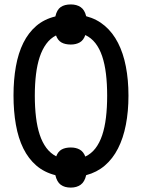

<svg xmlns="http://www.w3.org/2000/svg" viewBox="-20 -790 640 867"><path d="M560.1 -357.9Q560.1 -286.6 548.3 -226.3Q536.6 -166 512.9 -119.6Q489.3 -73.2 453.4 -42.5Q417.5 -11.7 369.1 1Q362.3 31.2 344.2 44.2Q326.2 57.1 299.8 57.1Q271.5 57.1 254.2 44.2Q236.8 31.2 230 1Q179.7 -11.7 144 -42.5Q108.4 -73.2 85.4 -119.6Q62.5 -166 51.8 -226.6Q41 -287.1 41 -358.9Q41 -430.2 51.8 -490.2Q62.5 -550.3 85.4 -596.4Q108.4 -642.6 144 -673.1Q179.7 -703.6 230 -715.8Q236.8 -746.1 254.2 -758.1Q271.5 -770 299.8 -770Q326.2 -770 344.2 -757.8Q362.3 -745.6 369.1 -716.8Q417.5 -704.1 453.4 -673.3Q489.3 -642.6 512.9 -596.4Q536.6 -550.3 548.3 -490Q560.1 -429.7 560.1 -357.9ZM137.2 -357.9Q137.2 -305.2 142.6 -260.7Q147.9 -216.3 159.4 -181.6Q170.9 -147 189.2 -122.3Q207.5 -97.7 233.9 -84Q242.2 -106 258.5 -115Q274.9 -124 299.8 -124Q323.2 -124 340.1 -114.5Q356.9 -105 365.2 -83Q392.1 -95.7 410.9 -120.1Q429.7 -144.5 441.4 -179.4Q453.1 -214.4 458.5 -259.3Q463.9 -304.2 463.9 -357.9Q463.9 -411.6 458.5 -456.3Q453.1 -501 441.4 -535.9Q429.7 -570.8 410.9 -595Q392.1 -619.1 365.2 -631.8Q357.4 -608.4 340.3 -598.6Q323.2 -588.9 299.8 -588.9Q274.4 -588.9 257.8 -598.1Q241.2 -607.4 232.9 -629.9Q207 -616.7 189 -592Q170.9 -567.4 159.4 -533Q147.9 -498.5 142.6 -454.6Q137.2 -410.6 137.2 -357.9Z"/></svg>

Font: Apple Sans Adjectives
Style: Regular
Weight: 400
Monospace: yes
Foundry: Apple Sans Adjectives
Version: Version 0.01